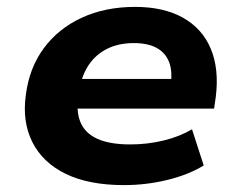

<svg xmlns="http://www.w3.org/2000/svg" viewBox="-20 -526 693 557"><path d="M340 11Q238 11 171 -21.5Q104 -54 74 -113.5Q44 -173 55 -251Q65 -329 107 -386Q149 -443 217 -474.5Q285 -506 372 -506Q455 -506 511 -474.5Q567 -443 591.5 -384.5Q616 -326 606 -245L601 -211H180L193 -297H495L475 -280Q481 -319 470.5 -346Q460 -373 434.5 -387Q409 -401 368 -401Q324 -401 291 -384.5Q258 -368 238 -338.5Q218 -309 211 -269L208 -251Q200 -205 213 -172.5Q226 -140 262 -123.5Q298 -107 358 -107Q408 -107 455 -118.5Q502 -130 537 -151L571 -46Q527 -19 465.5 -4Q404 11 340 11Z"/></svg>

Font: Nunito Sans 10pt SemiExpanded ExtraBold
Style: Italic
Weight: 800
Width: 6
Italic angle: -9°
Designer: Vernon Adams
Foundry: Vernon Adams
Version: Version 3.101;gftools[0.9.27]